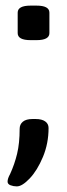

<svg xmlns="http://www.w3.org/2000/svg" viewBox="-20 -545 238 684"><path d="M43 -427V-500Q43 -525 89 -525H110Q156 -525 156 -500V-427Q156 -402 110 -402H89Q43 -402 43 -427ZM7 102Q7 91 16 75Q32 40 41 2.5Q50 -35 50 -86Q50 -102 61.5 -111.5Q73 -121 96 -121H107Q129 -121 141 -112.5Q153 -104 153 -89Q153 -34 133 14Q113 62 86 90.5Q59 119 40 119Q28 119 17.5 115Q7 111 7 102Z"/></svg>

Font: Asap-Medium
Style: Regular
Weight: 500
Designer: Pablo Cosgaya
Foundry: Omnibus-Type
Version: Version 2.000; ttfautohint (v1.8)